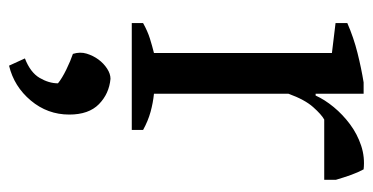

<svg xmlns="http://www.w3.org/2000/svg" viewBox="-220 -333 824 424"><g transform="rotate(90 192.0 -121.0)"><path d="M31 0ZM244 -425Q233 -419 216.5 -400.5Q200 -382 187 -346V-49Q207 -47 227 -41.5Q247 -36 267 -25V0H31V-25Q49 -35 65 -40Q81 -45 97 -49V-442L31 -450V-476Q63 -490 97 -498.5Q131 -507 162 -512H187V-406H191Q200 -426 216.5 -446Q233 -466 254.5 -482Q276 -498 301.5 -506.5Q327 -515 354 -512Q361 -499 366.5 -483.5Q372 -468 377 -451V-425ZM109 236Q140 224 152 203.5Q164 183 164 163Q153 154 133.5 144.5Q114 135 99 130Q94 114 98.5 99.5Q103 85 111.5 73.5Q120 62 131.5 54.5Q143 47 154 47Q187 50 210 72.5Q233 95 233 138Q233 186 202 223Q171 260 125 271Z"/></g></svg>

Font: PT Serif
Style: Regular
Weight: 400
Designer: A.Korolkova, O.Umpeleva, V.Yefimov
Foundry: ParaType Ltd
Version: Version 1.000W OFL; ttfautohint (v1.6)